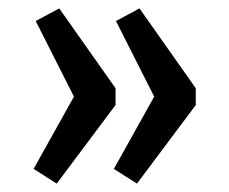

<svg xmlns="http://www.w3.org/2000/svg" viewBox="-20 -483 546 457"><path d="M306 -46 251 -81 347 -253 256 -433 312 -463 446 -273V-233ZM115 -46 60 -81 156 -253 65 -433 121 -463 255 -273V-233Z"/></svg>

Font: Eczar
Style: Regular
Weight: 400
Designer: Vaibhav Singh
Foundry: Rosetta Type Foundry
Version: Version 2.000